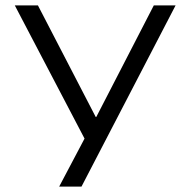

<svg xmlns="http://www.w3.org/2000/svg" viewBox="-20 -514 710 714"><path d="M200 180 312 -32V35L35 -494H121L336 -79H338L552 -494H633L283 180Z"/></svg>

Font: Nunito Sans 7pt Expanded Light
Style: Regular
Weight: 300
Width: 7
Designer: Vernon Adams
Foundry: Vernon Adams
Version: Version 3.101;gftools[0.9.27]